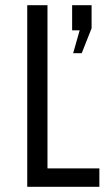

<svg xmlns="http://www.w3.org/2000/svg" viewBox="-20 -720 425 740"><path d="M85 0H363V-71H163V-700H85ZM287 -603 262 -515H295L333 -611V-700H258V-603Z"/></svg>

Font: Bebas Neue Regular two
Style: Regular2
Weight: 400
Designer: Ryoichi Tsunekawa & LGV (GE)
Foundry: Free Software Foundation, Inc.
Version: Version 1.003 August 13, 2016